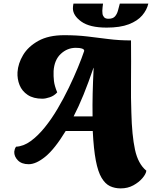

<svg xmlns="http://www.w3.org/2000/svg" viewBox="-20 -884 842 1064"><path d="M649 160Q616 160 589.5 147.5Q563 135 543 101.5Q523 68 511 5.5Q499 -57 494 -158H344Q283 -58 231.5 -16Q180 26 139 26Q100 26 79 4.5Q58 -17 59 -43Q60 -51 62 -57.5Q64 -64 69 -71Q110 -73 150 -102Q190 -131 228 -178Q266 -225 299.5 -282Q333 -339 361.5 -398Q390 -457 412 -510.5Q434 -564 447 -603L442 -612Q430 -617 419.5 -618Q409 -619 400 -619Q353 -619 317 -585.5Q281 -552 277 -490Q276 -461 279 -435Q282 -409 297 -372Q280 -353 256 -345Q232 -337 215 -337Q165 -337 133.5 -358Q102 -379 88.5 -412.5Q75 -446 77 -484Q80 -532 108 -579Q136 -626 192.5 -657.5Q249 -689 336 -689Q405 -689 464 -682Q523 -675 581.5 -667.5Q640 -660 706 -660Q707 -536 706 -436.5Q705 -337 708 -259Q711 -134 728 -55Q745 24 791 62Q789 80 769.5 103Q750 126 719 143Q688 160 649 160ZM388 -239H493Q492 -301 493.5 -365Q495 -429 499 -508H498Q470 -426 443 -359.5Q416 -293 388 -239ZM571 -731Q477 -731 430.5 -764.5Q384 -798 384 -838Q384 -849 387 -864H551Q550 -854 548.5 -844Q547 -834 547 -824Q547 -819 548 -808.5Q549 -798 556.5 -789Q564 -780 581 -780Q606 -780 617.5 -793.5Q629 -807 634 -826.5Q639 -846 644 -864H802Q794 -829 768 -798.5Q742 -768 694 -749.5Q646 -731 571 -731Z"/></svg>

Font: Sansita Swashed Black
Style: Regular
Weight: 900
Designer: Pablo Cosgaya
Foundry: Omnibus-Type
Version: Version 1.003; ttfautohint (v1.8.3)